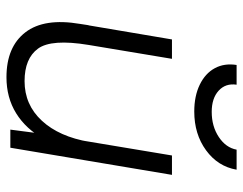

<svg xmlns="http://www.w3.org/2000/svg" viewBox="-99 -641 752 594"><g transform="rotate(90 277.0 -344.0)"><path d="M393 -92 461 -500H521L437 0H381ZM231 -44Q304 -44 353.5 -97.5Q403 -151 419 -245L456 -241Q442 -161 410.5 -104.5Q379 -48 330.5 -18Q282 12 219 12Q125 12 80 -46.5Q35 -105 54 -216L58 -242H119Q100 -127 130.5 -85.5Q161 -44 231 -44ZM102 -500H162L119 -242L54 -216ZM181 -700H242Q237 -666 260.5 -644.5Q284 -623 326 -623Q371 -623 404 -645Q437 -667 443 -700H505Q495 -642 445 -605.5Q395 -569 325 -569Q277 -569 242 -586Q207 -603 191 -632.5Q175 -662 181 -700Z"/></g></svg>

Font: Oak Sans Light Italic
Style: Regular
Weight: 400
Italic angle: -9.5°
Foundry: Erik Kennedy, Walven
Version: Version 1.000;Glyphs 3.1.2 (3151)